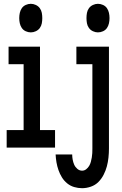

<svg xmlns="http://www.w3.org/2000/svg" viewBox="-20 -775 640 1008"><path d="M142 -605Q128 -605 115 -611Q102 -617 94.5 -628Q87 -639 84 -652.5Q81 -666 81 -680Q81 -694 84 -707.5Q87 -721 94.5 -732Q102 -743 115 -749Q128 -755 142 -755Q155 -755 168 -749Q181 -743 189 -732Q197 -721 199.5 -707.5Q202 -694 202 -680Q202 -666 199.5 -652.5Q197 -639 189 -628Q181 -617 168 -611Q155 -605 142 -605ZM15 0V-92H104V-438H25V-530H190V-92H269V0ZM494 -605Q481 -605 468 -611Q455 -617 447 -628Q439 -639 436.5 -652.5Q434 -666 434 -680Q434 -694 436.5 -707.5Q439 -721 447 -732Q455 -743 468 -749Q481 -755 494 -755Q508 -755 521 -749Q534 -743 541.5 -732Q549 -721 552 -707.5Q555 -694 555 -680Q555 -666 552 -652.5Q549 -639 541.5 -628Q534 -617 521 -611Q508 -605 494 -605ZM411 213Q390 213 369.5 207Q349 201 332.5 187.5Q316 174 305 156Q294 138 287 118Q280 98 276.5 77.5Q273 57 272 36H359Q359 49 361.5 63Q364 77 369.5 89.5Q375 102 386 111.5Q397 121 411 121Q423 121 432.5 113.5Q442 106 448 96Q454 86 457 74.5Q460 63 462 51.5Q464 40 464.5 28.5Q465 17 465 5V-438H381V-530H552V5Q552 28 549.5 52Q547 76 541 98.5Q535 121 524 142.5Q513 164 496.5 180.5Q480 197 457 205Q434 213 411 213Z"/></svg>

Font: Iosevka Curly Slab SmBdEx
Style: Regular
Weight: 600
Width: 7
Monospace: yes
Designer: Belleve Invis
Foundry: Belleve Invis
Version: Version 11.1.0; ttfautohint (v1.8.3)